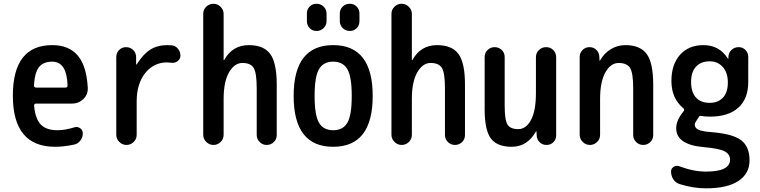

<svg xmlns="http://www.w3.org/2000/svg" viewBox="-20 -770 4040 1020"><path d="M257.8 -442.4Q210.9 -442.4 188 -414.6Q165 -386.7 160.2 -317.4Q160.2 -305.7 170.9 -304.7H328.1Q338.9 -304.7 338.9 -316.4Q335 -442.4 257.8 -442.4ZM272.5 9.8Q48.8 9.8 48.3 -260.3Q47.9 -530.3 257.8 -530.3Q344.7 -530.3 392.1 -476.1Q439.5 -421.9 446.3 -304.7Q448.2 -268.6 423.3 -244.1Q398.4 -219.7 361.3 -219.7H170.9Q166 -219.7 163.1 -215.8Q160.2 -211.9 161.1 -208Q168 -136.7 197.8 -107.4Q227.5 -78.1 285.2 -78.1Q325.2 -78.1 376 -93.8Q391.6 -98.6 405.8 -88.9Q419.9 -79.1 419.9 -61.5Q419.9 -40 406.7 -22.9Q393.6 -5.9 374 -2Q320.3 9.8 272.5 9.8Z M597.7 -53.7V-466.8Q597.7 -489.3 612.8 -504.4Q627.9 -519.5 649.9 -519.5Q671.9 -519.5 687.5 -504.4Q703.1 -489.3 703.1 -466.8V-427.7H704.1H706.1Q740.2 -482.4 778.3 -506.3Q816.4 -530.3 868.2 -530.3Q884.8 -530.3 892.6 -529.3Q912.1 -527.3 925.3 -511.2Q938.5 -495.1 938.5 -473.6Q938.5 -457 924.3 -445.8Q910.2 -434.6 891.6 -436.5Q883.8 -437.5 868.2 -438.5Q796.9 -438.5 751.5 -381.8Q706.1 -325.2 706.1 -230.5V-53.7Q706.1 -31.2 689.9 -15.6Q673.8 0 651.9 0Q629.9 0 613.8 -16.1Q597.7 -32.2 597.7 -53.7Z M1059.6 -53.7V-696.3Q1059.6 -718.8 1075.7 -734.4Q1091.8 -750 1113.8 -750Q1135.7 -750 1151.9 -733.9Q1168 -717.8 1168 -696.3V-451.2Q1168 -450.2 1168.9 -450.2Q1170.9 -450.2 1170.9 -451.2Q1214.8 -530.3 1301.8 -530.3Q1380.9 -530.3 1415.5 -483.4Q1450.2 -436.5 1450.2 -320.3V-52.7Q1450.2 -30.3 1434.6 -15.1Q1418.9 0 1397 0Q1375 0 1359.4 -15.6Q1343.8 -31.2 1343.8 -52.7V-300.8Q1343.8 -382.8 1327.6 -409.2Q1311.5 -435.5 1267.6 -435.5Q1225.6 -435.5 1196.8 -385.7Q1168 -335.9 1168 -244.1V-53.7Q1168 -31.2 1151.9 -15.6Q1135.7 0 1113.8 0Q1091.8 0 1075.7 -16.1Q1059.6 -32.2 1059.6 -53.7Z M1825.2 -402.8Q1801.8 -442.4 1750 -442.4Q1698.2 -442.4 1674.8 -402.8Q1651.4 -363.3 1651.4 -260.3Q1651.4 -157.2 1674.8 -117.7Q1698.2 -78.1 1750 -78.1Q1801.8 -78.1 1825.2 -117.7Q1848.6 -157.2 1848.6 -260.3Q1848.6 -363.3 1825.2 -402.8ZM1960 -260.3Q1960 9.8 1750 9.8Q1540 9.8 1540 -260.3Q1540 -530.3 1750 -530.3Q1960 -530.3 1960 -260.3ZM1889.6 -698.2V-658.2Q1889.6 -635.7 1875 -620.6Q1860.4 -605.5 1838.4 -605.5Q1816.4 -605.5 1800.8 -620.6Q1785.2 -635.7 1785.2 -658.2V-698.2Q1785.2 -720.7 1800.8 -735.4Q1816.4 -750 1838.4 -750Q1860.4 -750 1875 -734.9Q1889.6 -719.7 1889.6 -698.2ZM1610.4 -698.2Q1610.4 -720.7 1625 -735.4Q1639.6 -750 1661.6 -750Q1683.6 -750 1699.2 -734.9Q1714.8 -719.7 1714.8 -698.2V-658.2Q1714.8 -635.7 1699.2 -620.6Q1683.6 -605.5 1661.6 -605.5Q1639.6 -605.5 1625 -620.6Q1610.4 -635.7 1610.4 -658.2Z M2059.6 -53.7V-696.3Q2059.6 -718.8 2075.7 -734.4Q2091.8 -750 2113.8 -750Q2135.7 -750 2151.9 -733.9Q2168 -717.8 2168 -696.3V-451.2Q2168 -450.2 2168.9 -450.2Q2170.9 -450.2 2170.9 -451.2Q2214.8 -530.3 2301.8 -530.3Q2380.9 -530.3 2415.5 -483.4Q2450.2 -436.5 2450.2 -320.3V-52.7Q2450.2 -30.3 2434.6 -15.1Q2418.9 0 2397 0Q2375 0 2359.4 -15.6Q2343.8 -31.2 2343.8 -52.7V-300.8Q2343.8 -382.8 2327.6 -409.2Q2311.5 -435.5 2267.6 -435.5Q2225.6 -435.5 2196.8 -385.7Q2168 -335.9 2168 -244.1V-53.7Q2168 -31.2 2151.9 -15.6Q2135.7 0 2113.8 0Q2091.8 0 2075.7 -16.1Q2059.6 -32.2 2059.6 -53.7Z M2698.2 9.8Q2621.1 9.8 2587.9 -34.2Q2554.7 -78.1 2554.7 -190.4V-466.8Q2554.7 -489.3 2570.3 -504.4Q2585.9 -519.5 2607.9 -519.5Q2629.9 -519.5 2645.5 -504.4Q2661.1 -489.3 2661.1 -466.8V-209Q2661.1 -131.8 2676.3 -107.9Q2691.4 -84 2733.4 -84Q2774.4 -84 2800.8 -132.3Q2827.1 -180.7 2827.1 -276.4V-465.8Q2827.1 -488.3 2842.8 -503.9Q2858.4 -519.5 2881.3 -519.5Q2904.3 -519.5 2919.4 -503.9Q2934.6 -488.3 2934.6 -465.8V-50.8Q2934.6 -29.3 2919.9 -14.6Q2905.3 0 2883.8 0Q2861.3 0 2846.7 -14.6Q2832 -29.3 2831.1 -50.8L2830.1 -71.3Q2830.1 -72.3 2829.1 -72.3Q2827.1 -72.3 2827.1 -71.3Q2781.2 9.8 2698.2 9.8Z M3059.6 -53.7V-467.8Q3059.6 -489.3 3074.7 -504.4Q3089.8 -519.5 3111.3 -519.5Q3133.8 -519.5 3148.4 -504.9Q3163.1 -490.2 3164.1 -467.8L3165 -448.2Q3165 -447.3 3166 -447.3Q3168 -447.3 3168 -449.2Q3189.5 -487.3 3225.1 -508.8Q3260.7 -530.3 3301.8 -530.3Q3380.9 -530.3 3415.5 -483.4Q3450.2 -436.5 3450.2 -320.3V-52.7Q3450.2 -30.3 3434.6 -15.1Q3418.9 0 3397 0Q3375 0 3359.4 -15.6Q3343.8 -31.2 3343.8 -52.7V-300.8Q3343.8 -382.8 3327.1 -409.2Q3310.5 -435.5 3266.6 -435.5Q3224.6 -435.5 3196.3 -385.7Q3168 -335.9 3168 -244.1V-53.7Q3168 -31.2 3151.9 -15.6Q3135.7 0 3113.8 0Q3091.8 0 3075.7 -16.1Q3059.6 -32.2 3059.6 -53.7Z M3750 -444.3Q3704.1 -444.3 3677.7 -416Q3651.4 -387.7 3651.4 -335Q3651.4 -280.3 3677.2 -252Q3703.1 -223.6 3750 -223.6Q3794.9 -223.6 3820.8 -251.5Q3846.7 -279.3 3846.7 -332Q3846.7 -383.8 3819.8 -414.1Q3793 -444.3 3750 -444.3ZM3730.5 141.6Q3858.4 141.6 3858.4 78.1Q3858.4 48.8 3829.1 33.7Q3799.8 18.6 3719.7 11.7Q3571.3 -1 3572.3 -89.8Q3572.3 -130.9 3611.3 -178.7Q3618.2 -185.5 3611.3 -194.3Q3546.9 -246.1 3546.9 -339.8Q3546.9 -427.7 3592.8 -479Q3638.7 -530.3 3716.8 -530.3Q3801.8 -530.3 3846.7 -459Q3846.7 -457 3848.6 -457Q3849.6 -457 3849.6 -458V-467.8Q3850.6 -490.2 3866.2 -504.9Q3881.8 -519.5 3904.3 -519.5Q3925.8 -519.5 3940.4 -504.4Q3955.1 -489.3 3955.1 -467.8V-335Q3955.1 -245.1 3902.3 -197.8Q3849.6 -150.4 3752 -150.4Q3723.6 -150.4 3703.1 -154.3Q3694.3 -156.2 3690.4 -144.5Q3688.5 -140.6 3683.6 -134.8Q3670.9 -117.2 3670.9 -108.4Q3670.9 -90.8 3689 -81.5Q3707 -72.3 3754.9 -68.4Q3872.1 -59.6 3917 -25.4Q3961.9 8.8 3961.9 82Q3961.9 152.3 3902.8 191.4Q3843.8 230.5 3730.5 230.5Q3662.1 230.5 3590.8 208Q3569.3 201.2 3557.1 182.6Q3544.9 164.1 3544.9 140.6Q3544.9 125 3559.1 116.2Q3573.2 107.4 3588.9 113.3Q3664.1 141.6 3730.5 141.6Z"/></svg>

Font: Rounded-X Mgen+ 2m medium
Style: Regular
Weight: 500
Designer: [Source Han Sans]
Ryoko NISHIZUKA  (kana & ideographs); Paul D. Hunt (Latin, Greek & Cyrillic); Wenlong ZHANG  (bopomofo
Version: Version 1.059.20150602